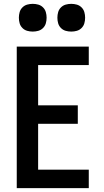

<svg xmlns="http://www.w3.org/2000/svg" viewBox="-20 -977 540 997"><path d="M67 0V-735H441V-639H178V-430H384V-334H178V-96H441V0ZM350 -813Q335 -813 321 -817Q307 -821 296.5 -831.5Q286 -842 282 -856Q278 -870 278 -885Q278 -900 282 -914Q286 -928 296.5 -938.5Q307 -949 321 -953Q335 -957 350 -957Q365 -957 379 -953Q393 -949 403.5 -938.5Q414 -928 418 -914Q422 -900 422 -885Q422 -870 418 -856Q414 -842 403.5 -831.5Q393 -821 379 -817Q365 -813 350 -813ZM150 -813Q135 -813 121 -817Q107 -821 96.5 -831.5Q86 -842 82 -856Q78 -870 78 -885Q78 -900 82 -914Q86 -928 96.5 -938.5Q107 -949 121 -953Q135 -957 150 -957Q165 -957 179 -953Q193 -949 203.5 -938.5Q214 -928 218 -914Q222 -900 222 -885Q222 -870 218 -856Q214 -842 203.5 -831.5Q193 -821 179 -817Q165 -813 150 -813Z"/></svg>

Font: Zed Mono
Style: Bold
Weight: 700
Monospace: yes
Designer: Belleve Invis
Foundry: Belleve Invis
Version: Version 1.0.0; ttfautohint (v1.8.4)